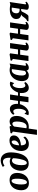

<svg xmlns="http://www.w3.org/2000/svg" viewBox="2290 -3162 1125 5746"><g transform="rotate(-90 2853.0 -288.5)"><path d="M335.5 -565Q404.5 -565 452.5 -539.5Q500.5 -514 525.8 -464Q551 -414 551.5 -342Q552 -269 531.8 -204.5Q511.5 -140 472 -91Q432.5 -42 375.5 -14Q318.5 14 245.5 14Q178 14 130.8 -12Q83.5 -38 58.8 -88.2Q34 -138.5 33 -210.5Q32.5 -284.5 52.8 -348.8Q73 -413 112 -461.5Q151 -510 207.5 -537.5Q264 -565 335.5 -565ZM315 -505Q290.5 -505 272.5 -486.2Q254.5 -467.5 241.5 -436.5Q228.5 -405.5 220.5 -367.2Q212.5 -329 209 -289Q205.5 -249 206 -213Q206.5 -148 214.8 -111.5Q223 -75 237.2 -60.2Q251.5 -45.5 269.5 -45.5Q294 -45.5 312.2 -64Q330.5 -82.5 343.2 -113.8Q356 -145 364 -183.5Q372 -222 375.5 -262.2Q379 -302.5 378.5 -339Q378 -405 369.8 -441Q361.5 -477 347.5 -491Q333.5 -505 315 -505Z M826.5 8Q763 8 715.8 -19Q668.5 -46 642.2 -96.5Q616 -147 616 -217.5Q616 -279.5 633 -340.2Q650 -401 684 -450.5Q718 -500 769.5 -529.8Q821 -559.5 889.5 -559.5Q928.5 -559.5 960.2 -550Q992 -540.5 1004 -527.5Q1009 -595.5 1001 -641Q993 -686.5 976.8 -713Q960.5 -739.5 938.5 -751Q916.5 -762.5 892 -762.5Q857.5 -762.5 828.8 -751.8Q800 -741 763 -718L733 -770Q762 -788 793.5 -801.8Q825 -815.5 857.8 -823.2Q890.5 -831 922.5 -831Q985 -831 1031.2 -807.2Q1077.5 -783.5 1108.2 -741Q1139 -698.5 1153.5 -640.8Q1168 -583 1166 -515Q1164 -440.5 1152.2 -366Q1140.5 -291.5 1116.5 -224.2Q1092.5 -157 1053.8 -104.8Q1015 -52.5 959 -22.2Q903 8 826.5 8ZM853.5 -49Q881.5 -49 903.8 -80Q926 -111 942.5 -160.5Q959 -210 970.2 -266Q981.5 -322 986.8 -373.5Q992 -425 992 -458Q981 -473 969.8 -480.5Q958.5 -488 946.8 -490.5Q935 -493 921 -493Q893.5 -493 871.5 -477.2Q849.5 -461.5 833 -434.2Q816.5 -407 806 -371.5Q795.5 -336 790 -296.2Q784.5 -256.5 784.5 -216Q784.5 -149.5 793 -113.2Q801.5 -77 817.2 -63Q833 -49 853.5 -49Z M1640 -105.5Q1627 -84 1597 -56.8Q1567 -29.5 1521.5 -9Q1476 11.5 1415 11.5Q1358 11.5 1318.5 -7.2Q1279 -26 1254.5 -58Q1230 -90 1219 -129.8Q1208 -169.5 1207.5 -211Q1207 -288.5 1230.2 -353.5Q1253.5 -418.5 1295.5 -466.2Q1337.5 -514 1394.5 -540.8Q1451.5 -567.5 1517.5 -567.5Q1571.5 -567.5 1605.5 -551.2Q1639.5 -535 1655.8 -507.5Q1672 -480 1673 -446Q1674.5 -397.5 1655.8 -361.5Q1637 -325.5 1604.8 -299.8Q1572.5 -274 1533 -257.8Q1493.5 -241.5 1452.8 -233.8Q1412 -226 1376.5 -225Q1376.5 -187.5 1382.2 -159.2Q1388 -131 1399.8 -112Q1411.5 -93 1428.5 -83Q1445.5 -73 1467.5 -73Q1505 -73 1532.2 -85.8Q1559.5 -98.5 1578.5 -117.2Q1597.5 -136 1610.5 -153ZM1482.5 -502Q1454.5 -502 1435 -480.8Q1415.5 -459.5 1403.2 -425.8Q1391 -392 1384.8 -353.5Q1378.5 -315 1377 -280.5Q1393.5 -281.5 1413.8 -288.5Q1434 -295.5 1453.5 -308.2Q1473 -321 1489.2 -339.5Q1505.5 -358 1514.8 -382Q1524 -406 1523 -435Q1521.5 -468.5 1511.2 -485.2Q1501 -502 1482.5 -502Z M1690.5 254 1789 -468.5 1736 -496.5 1743.5 -537 1931 -564 1955.5 -551 1950 -505.5Q1965 -521.5 1985.8 -534.8Q2006.5 -548 2032 -556Q2057.5 -564 2088.5 -564Q2143.5 -564 2181 -539.5Q2218.5 -515 2237.5 -468Q2256.5 -421 2256.5 -354Q2256.5 -293.5 2241.8 -239Q2227 -184.5 2199 -139Q2171 -93.5 2130.8 -60Q2090.5 -26.5 2039.2 -8.2Q1988 10 1928 10Q1916.5 10 1903.8 8.5Q1891 7 1879 5.5L1843.5 254ZM1888.5 -62.5Q1899 -58.5 1911.5 -56.2Q1924 -54 1940.5 -54Q1973.5 -54 1998.2 -71.2Q2023 -88.5 2040.5 -118Q2058 -147.5 2069 -186.2Q2080 -225 2085 -268.5Q2090 -312 2090 -355.5Q2090 -390 2082.8 -418.5Q2075.5 -447 2060.5 -464Q2045.5 -481 2021.5 -481Q2003.5 -481 1988.8 -473.2Q1974 -465.5 1961.8 -453.2Q1949.5 -441 1940 -427.5Z M2342 10Q2319 10 2303.8 5.5Q2288.5 1 2278 -7L2323 -120Q2329 -113.5 2334.8 -107Q2340.5 -100.5 2346.5 -94Q2352.5 -87.5 2358.5 -81.2Q2364.5 -75 2370 -68.5Q2387.5 -68.5 2405 -84.5Q2422.5 -100.5 2437.5 -130.5Q2452.5 -160.5 2461.8 -202.5Q2471 -244.5 2471 -296.5Q2471 -348 2461 -382.8Q2451 -417.5 2435 -435.2Q2419 -453 2400 -453Q2378 -453 2357.8 -444Q2337.5 -435 2319.5 -416.5L2292 -456.5Q2301 -471 2324.8 -494.5Q2348.5 -518 2385 -537Q2421.5 -556 2467.5 -556Q2514 -556 2548 -531Q2582 -506 2600.5 -457.5Q2619 -409 2619 -337Q2619 -331 2619 -324.8Q2619 -318.5 2618 -312.5H2708L2742 -551H2899L2864.5 -312.5H2959Q2979.5 -377 3019.5 -432.5Q3059.5 -488 3111.5 -522Q3163.5 -556 3220 -556Q3242 -556 3257.5 -551.5Q3273 -547 3283 -538L3239 -426Q3233 -432.5 3226.8 -438.8Q3220.5 -445 3214.5 -451.5Q3208.5 -458 3202.5 -464.5Q3196.5 -471 3190.5 -477.5Q3174 -477 3156.5 -461.2Q3139 -445.5 3123.8 -415.5Q3108.5 -385.5 3099.2 -343.5Q3090 -301.5 3090 -249.5Q3090 -198.5 3100 -163.5Q3110 -128.5 3126.8 -110.8Q3143.5 -93 3162.5 -93Q3184.5 -93 3204.8 -102Q3225 -111 3243 -129.5L3270.5 -88Q3261 -74.5 3237.2 -51Q3213.5 -27.5 3177.2 -8.8Q3141 10 3094.5 10Q3047.5 10 3013 -15.5Q2978.5 -41 2960 -90Q2941.5 -139 2942 -210Q2942 -221 2943 -232.8Q2944 -244.5 2946 -256.5H2857L2822 0H2665.5L2700 -256.5H2609Q2596 -204.5 2569.5 -156.5Q2543 -108.5 2506.8 -71.2Q2470.5 -34 2428.5 -12Q2386.5 10 2342 10Z M3760.5 -108.5Q3758 -89 3763.2 -80.5Q3768.5 -72 3779.5 -72Q3786.5 -72 3797 -76.8Q3807.5 -81.5 3824 -94L3838 -60.5Q3832 -51 3812.5 -34Q3793 -17 3763.5 -3.5Q3734 10 3696 10Q3663.5 10 3642.5 -5.5Q3621.5 -21 3619 -50L3620 -59.5Q3605 -42 3583.2 -26Q3561.5 -10 3533.5 0Q3505.5 10 3471 10Q3412.5 10 3374.2 -17.2Q3336 -44.5 3317.8 -90.5Q3299.5 -136.5 3299.5 -191.5Q3299.5 -249 3313.8 -303.5Q3328 -358 3356 -405Q3384 -452 3424.5 -487.8Q3465 -523.5 3517.5 -543.5Q3570 -563.5 3633 -563.5Q3662.5 -563.5 3694.2 -557Q3726 -550.5 3747.5 -542.5L3824 -563.5ZM3657.5 -494.5Q3649.5 -497 3640.8 -498.2Q3632 -499.5 3622.5 -499.5Q3588 -499.5 3562 -481Q3536 -462.5 3517.8 -431Q3499.5 -399.5 3488 -359.8Q3476.5 -320 3471.5 -277.8Q3466.5 -235.5 3466.5 -195.5Q3466.5 -156.5 3475.2 -128.8Q3484 -101 3500 -86.8Q3516 -72.5 3537.5 -72.5Q3547 -72.5 3556 -75.5Q3565 -78.5 3573.5 -83.8Q3582 -89 3589.8 -96Q3597.5 -103 3604.5 -111.5Z M4376 -108.5Q4373.5 -89 4379 -80.5Q4384.5 -72 4395 -72Q4403.5 -72 4412.2 -76.5Q4421 -81 4440 -94L4453.5 -60.5Q4448 -51.5 4430 -34.5Q4412 -17.5 4383 -3.8Q4354 10 4314.5 10Q4281.5 10 4257.8 0.2Q4234 -9.5 4222 -27.5Q4210 -45.5 4213.5 -69.5L4238.5 -248H4089.5L4055.5 0H3900L3963.5 -468L3911.5 -496.5L3919 -537L4100 -564L4130.5 -548.5L4099 -313.5H4247.5L4280.5 -550.5H4437.5Z M4995 -108.5Q4992.5 -89 4998 -80.5Q5003.5 -72 5014 -72Q5022.5 -72 5031.2 -76.5Q5040 -81 5059 -94L5072.5 -60.5Q5067 -51.5 5049 -34.5Q5031 -17.5 5002 -3.8Q4973 10 4933.5 10Q4900.5 10 4876.8 0.2Q4853 -9.5 4841 -27.5Q4829 -45.5 4832.5 -69.5L4857.5 -248H4708.5L4674.5 0H4519L4582.5 -468L4530.5 -496.5L4538 -537L4719 -564L4749.5 -548.5L4718 -313.5H4866.5L4899.5 -550.5H5056.5Z M5662 -94.5 5675.5 -61Q5670.5 -53 5650.8 -35.8Q5631 -18.5 5599.5 -4.2Q5568 10 5527 10Q5482.5 10 5456.5 -7.2Q5430.5 -24.5 5434.5 -52L5458.5 -220Q5450.5 -219 5439 -218.2Q5427.5 -217.5 5416.2 -216.5Q5405 -215.5 5397 -214.5Q5385.5 -204.5 5376 -186.5Q5366.5 -168.5 5355.8 -145.5Q5345 -122.5 5330.5 -96.5Q5309.5 -57.5 5285.8 -28.8Q5262 0 5239 0H5090.5L5095 -38.5L5109.5 -45.5Q5137.5 -53.5 5159 -74.8Q5180.5 -96 5198.8 -122.2Q5217 -148.5 5236.2 -172.8Q5255.5 -197 5279 -212.5Q5302.5 -228 5334 -226.5L5347 -215.5Q5289.5 -214.5 5252 -227Q5214.5 -239.5 5194 -261.2Q5173.5 -283 5165.2 -309.2Q5157 -335.5 5157 -361.5Q5157 -426 5192.8 -469.8Q5228.5 -513.5 5293 -536Q5357.5 -558.5 5443 -558.5Q5458.5 -558.5 5480.8 -557.2Q5503 -556 5530.5 -552.8Q5558 -549.5 5587.5 -543L5665.5 -560.5L5597 -95.5Q5595 -82 5603.2 -77Q5611.5 -72 5617 -72Q5624.5 -72 5637 -78.2Q5649.5 -84.5 5662 -94.5ZM5465 -266.5 5499.5 -498Q5494 -499 5483.2 -500Q5472.5 -501 5461.8 -501.2Q5451 -501.5 5445.5 -501.5Q5411 -501.5 5384.5 -484.2Q5358 -467 5343.2 -434Q5328.5 -401 5328.5 -353.5Q5328.5 -310.5 5355.2 -287.5Q5382 -264.5 5421 -264.5Q5425.5 -264.5 5434 -264.8Q5442.5 -265 5451.5 -265.5Q5460.5 -266 5465 -266.5Z"/></g></svg>

Font: Merriweather 28pt Black
Style: Italic
Weight: 900
Italic angle: -7.8°
Version: Version 2.101